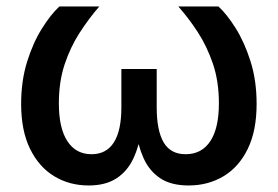

<svg xmlns="http://www.w3.org/2000/svg" viewBox="-20 -566 859 594"><path d="M254.4 7.8Q194.8 7.8 147.7 -20.8Q100.6 -49.3 73 -105.5Q45.4 -161.6 45.4 -244.6Q45.4 -315.4 63.7 -374.5Q82 -433.6 109.6 -477.5Q137.2 -521.5 163.6 -545.9H287.1Q254.9 -508.8 226.3 -464.6Q197.8 -420.4 179.9 -366.7Q162.1 -313 162.1 -246.1Q162.1 -169.4 188.5 -129.2Q214.8 -88.9 263.2 -88.9Q309.1 -88.9 332.3 -125.5Q355.5 -162.1 355.5 -233.9V-352.5H464.8V-233.9Q464.8 -162.1 486.3 -125.5Q507.8 -88.9 554.2 -88.9Q604 -88.9 630.6 -129.2Q657.2 -169.4 657.2 -246.1Q657.2 -314.5 638.7 -368.9Q620.1 -423.3 591.6 -467Q563 -510.7 531.7 -545.9H655.8Q681.6 -522.5 709 -479Q736.3 -435.5 755.1 -376.2Q773.9 -316.9 773.9 -244.6Q773.9 -161.1 746.3 -105Q718.8 -48.8 671.1 -20.5Q623.5 7.8 563.5 7.8Q509.3 7.8 475.6 -14.6Q441.9 -37.1 424.1 -76.9Q406.2 -116.7 399.4 -168H418Q411.1 -115.2 392.6 -75.7Q374 -36.1 340.3 -14.2Q306.6 7.8 254.4 7.8Z"/></svg>

Font: Inter Cardless
Style: Medium
Weight: 500
Designer: Rasmus Andersson
Foundry: rsms
Version: Version 4.001;git-9221beed3